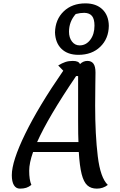

<svg xmlns="http://www.w3.org/2000/svg" viewBox="-20 -1095 714 1138"><path d="M545 -589 544 -470Q544 -296 559.5 -168.5Q575 -41 619 1Q591 23 554 23Q519 23 497.5 3.5Q476 -16 464 -63Q452 -110 447 -194H176Q153 -129 153 -83Q153 -29 166 1Q151 13 135.5 18Q120 23 98 23Q75 23 62.5 2.5Q50 -18 50 -57Q50 -139 129.5 -302Q209 -465 355 -676L325 -707Q348 -721 367.5 -727.5Q387 -734 411 -734Q447 -734 454 -715Q473 -734 498 -734Q522 -734 534 -717.5Q546 -701 546 -665Q546 -618 545 -589ZM445 -253Q443 -290 443 -378V-644H431Q266 -401 200 -253ZM306 -903Q308 -980 357.5 -1027.5Q407 -1075 486 -1075Q550 -1075 587 -1039.5Q624 -1004 625 -942Q624 -866 574.5 -818Q525 -770 445 -770Q381 -770 344.5 -805.5Q308 -841 306 -903ZM540 -943Q540 -982 525.5 -1000Q511 -1018 480 -1019Q455 -1019 429 -1012Q389 -967 389 -907Q389 -872 406.5 -849Q424 -826 452 -826Q490 -826 515 -859Q540 -892 540 -943Z"/></svg>

Font: Lemonada Light
Style: Regular
Weight: 300
Designer: Mohamed Gaber (Arabic) Eduardo Tunni (Latin)
Foundry: Kief Type Foundry
Version: Version 3.006